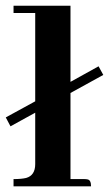

<svg xmlns="http://www.w3.org/2000/svg" viewBox="-33 -655 383 675"><path d="M3.9 -210.9 90.8 -258.8V-78.1Q90.8 -38.1 58.6 -29.3Q42 -25.4 14.6 -25.4V0H287.1Q287.1 -22.5 274.4 -24.4Q269.5 -25.4 263.7 -25.4H214.8V-328.1L330.1 -391.6L313.5 -421.9L214.8 -367.2V-634.8H14.6V-609.4H90.8V-298.8L-12.7 -242.2Z"/></svg>

Font: Abhaya Libre ExtraBold
Style: Regular
Weight: 800
Designer: Pushpananda Ekanayake, Sol Matas, Pathum Egodawatta
Foundry: Mooniak
Version: Version 1.050 ; ttfautohint (v1.6)